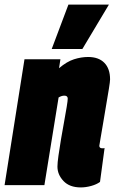

<svg xmlns="http://www.w3.org/2000/svg" viewBox="-40 -809 501 839"><path d="M67 -550H224L218 -511Q252 -540 283.5 -550Q315 -560 345 -560Q391 -560 416 -534.5Q441 -509 441 -462Q441 -453 436 -422Q431 -391 424 -350.5Q417 -310 410.5 -270Q404 -230 399 -202.5Q394 -175 394 -172Q394 -161 407 -161Q409 -161 412 -161Q415 -161 417 -162L397 -14Q382 -3 358.5 3.5Q335 10 313 10Q264 10 237.5 -18Q211 -46 211 -81Q211 -97 215.5 -129Q220 -161 226.5 -200Q233 -239 240 -276.5Q247 -314 251.5 -342Q256 -370 256 -378Q256 -391 241 -391Q229 -391 216 -383L154 0H-20ZM186 -595 259 -789H436L320 -595Z"/></svg>

Font: Georama Condensed Black
Style: Italic
Weight: 900
Width: 3
Italic angle: -9°
Designer: Jean-Baptiste Levee
Foundry: Production Type
Version: Version 1.000